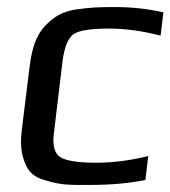

<svg xmlns="http://www.w3.org/2000/svg" viewBox="-20 -514 483 544"><path d="M392 -4 400 -72C349 -59 299 -53 252 -53C199 -53 164 -59 149 -70C134 -81 128 -104 133 -139L157 -339C162 -380 173 -406 188 -417C204 -428 237 -433 289 -433C336 -433 385 -426 435 -413L443 -479C399 -489 353 -494 307 -494C256 -494 238 -493 194 -487C153 -480 133 -466 109 -442C83 -416 70 -376 64 -326L42 -148C38 -118 39 -93 44 -73C55 -32 70 -13 112 -2C157 11 176 10 235 10C295 10 347 5 392 -4Z"/></svg>

Font: Gamestation Display
Style: Italic
Weight: 400
Designer: Jonas Hecksher
Foundry: Jonas Hecksher, Playtypeª, e-types AS
Version: Version 1.003